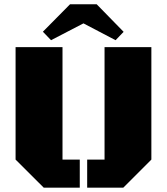

<svg xmlns="http://www.w3.org/2000/svg" viewBox="-20 -865 770 885"><path d="M677.7 -129.4 548.3 0H381.8V-129.4H461.9V-647.9H677.7ZM268.1 -129.4H347.7V0H181.6L51.8 -129.4V-647.9H268.1ZM302.7 -845.2H425.8L549.8 -718.3L512.7 -679.7L364.7 -757.3L215.3 -679.7L177.7 -718.8Z"/></svg>

Font: Black Ops One
Style: Regular
Weight: 400
Designer: James Grieshaber
Foundry: James Grieshaber
Version: Version 1.002